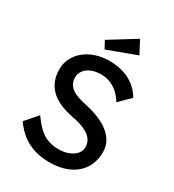

<svg xmlns="http://www.w3.org/2000/svg" viewBox="-218 -1041 1060 1172"><g transform="rotate(30 312.0 -455.0)"><path d="M314 10Q257 10 208.5 -5Q160 -20 120.5 -50.5Q81 -81 50 -126L124 -211Q173 -141 218 -114Q263 -87 325 -87Q363 -87 394 -99Q425 -111 443 -132Q461 -153 461 -180Q461 -198 455 -214Q449 -230 436.5 -243Q424 -256 404.5 -267Q385 -278 359 -286.5Q333 -295 299 -301Q245 -312 205 -330Q165 -348 138 -375Q111 -402 98 -436.5Q85 -471 85 -514Q85 -556 103.5 -592Q122 -628 154.5 -654.5Q187 -681 231 -695.5Q275 -710 326 -710Q380 -710 425 -696Q470 -682 505 -654.5Q540 -627 563 -587L487 -512Q467 -545 442 -567.5Q417 -590 387 -601.5Q357 -613 323 -613Q284 -613 255 -601Q226 -589 209.5 -567.5Q193 -546 193 -517Q193 -496 201 -478.5Q209 -461 225.5 -447.5Q242 -434 270 -423.5Q298 -413 337 -405Q392 -393 435 -374.5Q478 -356 508 -331Q538 -306 553.5 -275Q569 -244 569 -208Q569 -141 538 -92Q507 -43 450 -16.5Q393 10 314 10ZM264 -755 236 -807 419 -920 466 -830Z"/></g></svg>

Font: Lexend Medium
Style: Regular
Weight: 500
Designer: Bonnie Shaver-Troup, Thomas Jockin
Foundry: Lexend
Version: Version 1.005